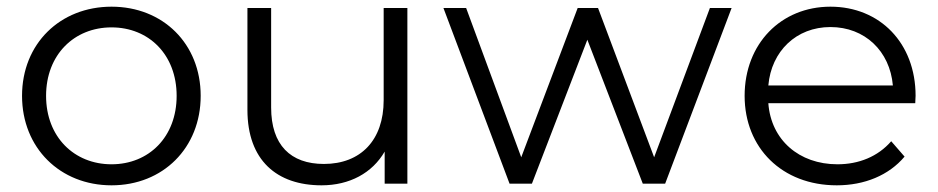

<svg xmlns="http://www.w3.org/2000/svg" viewBox="-20 -550 2808 575"><path d="M314 5C468 5 581 -107 581 -263C581 -419 468 -530 314 -530C160 -530 46 -419 46 -263C46 -107 160 5 314 5ZM314 -58C202 -58 118 -140 118 -263C118 -386 202 -468 314 -468C426 -468 509 -386 509 -263C509 -140 426 -58 314 -58Z M1129 -526V-250C1129 -130 1060 -59 950 -59C850 -59 792 -116 792 -228V-526H721V-221C721 -70 809 5 943 5C1027 5 1095 -32 1132 -96V0H1200V-526Z M2106 -526 1939 -79 1771 -526H1710L1541 -79L1376 -526H1308L1506 0H1573L1739 -431L1905 0H1972L2171 -526Z M2722 -263C2722 -421 2615 -530 2467 -530C2319 -530 2210 -419 2210 -263C2210 -107 2322 5 2486 5C2569 5 2642 -25 2689 -81L2649 -127C2609 -81 2552 -58 2488 -58C2373 -58 2289 -131 2281 -241H2721C2721 -249 2722 -257 2722 -263ZM2467 -469C2570 -469 2645 -397 2654 -294H2281C2290 -397 2365 -469 2467 -469Z"/></svg>

Font: Talent
Style: Regular
Weight: 400
Designer: Mike Powis
Version: Version 1.001;hotconv 1.0.109;makeotfexe 2.5.65596